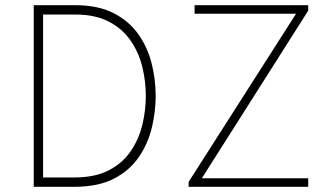

<svg xmlns="http://www.w3.org/2000/svg" viewBox="-20 -720 1275 740"><path d="M110 0V-700H270Q357 -700 416.5 -670Q476 -640 512 -589.8Q548 -539.5 564 -477.2Q580 -415 580 -350Q580 -289.5 565.2 -228Q550.5 -166.5 515.2 -114.8Q480 -63 419.2 -31.5Q358.5 0 266 0ZM146 -36H266Q347 -36 400.5 -64.2Q454 -92.5 485 -139Q516 -185.5 529 -240.8Q542 -296 542 -350Q542 -408 528 -464Q514 -520 482.2 -565.2Q450.5 -610.5 398.2 -637.2Q346 -664 270 -664H146ZM707 0V-19L1121 -667H730V-700H1168V-679L758 -33H1168V0Z"/></svg>

Font: Overpass Thin
Style: Regular
Weight: 250
Designer: Delve Withrington, Dave Bailey, Thomas Jockin
Foundry: Delve Fonts LLC
Version: Version 4.000